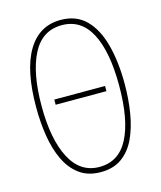

<svg xmlns="http://www.w3.org/2000/svg" viewBox="-110 -805 751 895"><g transform="rotate(-15 265.0 -357.0)"><path d="M266 10Q205 10 163.5 -20.5Q122 -51 97.5 -103Q73 -155 62.5 -221Q52 -287 52 -359Q52 -538 107.5 -631Q163 -724 267 -724Q342 -724 388.5 -677.5Q435 -631 457 -548.5Q479 -466 479 -359Q479 -285 468 -218.5Q457 -152 433 -100.5Q409 -49 368 -19.5Q327 10 266 10ZM266 -15Q360 -15 406 -104Q452 -193 452 -358Q452 -522 405.5 -610.5Q359 -699 266 -699Q171 -699 124.5 -608.5Q78 -518 78 -358Q78 -198 126 -106.5Q174 -15 266 -15ZM143 -348V-373H388V-348Z"/></g></svg>

Font: Noto Sans Mono Condensed Thin
Style: Regular
Weight: 100
Width: 3
Designer: Monotype Design Team
Foundry: Monotype Imaging Inc.
Version: Version 2.014; ttfautohint (v1.8.4.7-5d5b)